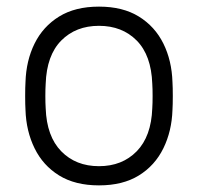

<svg xmlns="http://www.w3.org/2000/svg" viewBox="-20 -550 598 580"><path d="M279 10Q207 10 158.5 -20Q110 -50 84.5 -102Q59 -154 57 -218Q56 -233 56 -260Q56 -287 57 -302Q59 -367 84.5 -418.5Q110 -470 158.5 -500Q207 -530 279 -530Q351 -530 399.5 -500Q448 -470 473.5 -418.5Q499 -367 501 -302Q502 -287 502 -260Q502 -233 501 -218Q499 -154 473.5 -102Q448 -50 399.5 -20Q351 10 279 10ZM279 -48Q349 -48 393 -93Q437 -138 440 -223Q441 -238 441 -260Q441 -282 440 -297Q437 -383 393 -427.5Q349 -472 279 -472Q209 -472 165 -427.5Q121 -383 118 -297Q117 -282 117 -260Q117 -238 118 -223Q121 -138 165 -93Q209 -48 279 -48Z"/></svg>

Font: Rubik Light Light
Style: Regular
Weight: 300
Version: Version 2.101